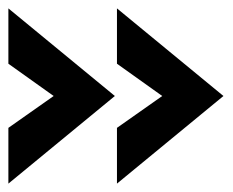

<svg xmlns="http://www.w3.org/2000/svg" viewBox="-77 -481 556 458"><path d="M-57 -176 51 -252 -57 -329V-461L197 -252L-57 -43ZM202 -176 310 -252 202 -329V-461L456 -252L202 -43Z"/></svg>

Font: Hanken Grotesk
Style: Bold
Weight: 700
Designer: Alfredo Marco Pradil
Foundry: Hanken Design Co.
Version: Version 3.014